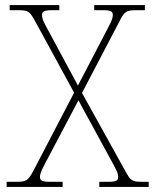

<svg xmlns="http://www.w3.org/2000/svg" viewBox="-20 -734 610 754"><path d="M6 0H226V-20H176C140 -20 137 -28 137 -40C137 -56 148 -75 184 -143L288 -340L408 -120C433 -74 444 -56 444 -40C444 -28 441 -20 408 -20H370V0H564V-20H540C496 -20 493 -24 469 -68L302 -369L448 -648C469 -690 475 -694 519 -694H549V-714H350V-694H386C420 -694 423 -686 423 -674C423 -658 410 -636 395 -607L286 -398L173 -608C156 -639 145 -658 145 -674C145 -686 148 -694 184 -694H213V-714H18V-694H49C93 -694 96 -690 120 -647L271 -370L113 -67C90 -24 85 -20 41 -20H6Z"/></svg>

Font: Noto Serif Sinhala Thin
Style: Regular
Weight: 100
Designer: Jelle Bosma - Monotype Design Team
Foundry: Monotype Imaging Inc.
Version: Version 2.007